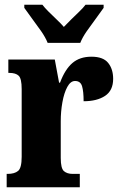

<svg xmlns="http://www.w3.org/2000/svg" viewBox="-20 -786 508 806"><path d="M8 0V-56H12Q41 -56 56 -68.5Q71 -81 71 -128V-412Q71 -456 58.5 -468Q46 -480 19 -480H15V-536H210L228 -439H232Q253 -495 284 -521.5Q315 -548 364 -548Q413 -548 434 -522Q455 -496 455 -455Q455 -406 421 -383.5Q387 -361 331 -361Q331 -402 324.5 -424Q318 -446 295 -446Q276 -446 262.5 -421Q249 -396 242 -357Q235 -318 235 -277V-123Q235 -79 248.5 -67.5Q262 -56 285 -56H315V0ZM180 -606Q171 -629 152.5 -655.5Q134 -682 114.5 -708Q95 -734 82 -753V-766H158Q167 -754 183.5 -737.5Q200 -721 218 -704Q236 -687 248 -673Q261 -687 278.5 -704Q296 -721 313 -737.5Q330 -754 339 -766H415V-753Q402 -734 382.5 -708Q363 -682 344.5 -655.5Q326 -629 317 -606Z"/></svg>

Font: Noto Serif Lao ExtraCondensed Black
Style: Regular
Weight: 900
Width: 2
Designer: Monotype Design Team
Foundry: Monotype Imaging Inc.
Version: Version 2.003; ttfautohint (v1.8.4.7-5d5b)